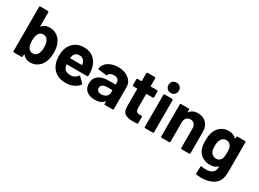

<svg xmlns="http://www.w3.org/2000/svg" viewBox="-34 -1535 3427 2537"><g transform="rotate(30 1679.5 -266.5)"><path d="M526 -259Q526 -190 509 -138Q486 -70 435.5 -31Q385 8 316 8Q243 8 201 -47Q199 -49 197 -48.5Q195 -48 195 -45V-12Q195 -7 191.5 -3.5Q188 0 183 0H66Q61 0 57.5 -3.5Q54 -7 54 -12V-688Q54 -693 57.5 -696.5Q61 -700 66 -700H183Q188 -700 191.5 -696.5Q195 -693 195 -688V-474Q195 -471 197 -470Q199 -469 201 -472Q240 -522 312 -522Q385 -522 434.5 -484.5Q484 -447 507 -383Q526 -331 526 -259ZM380 -256Q380 -325 356 -362Q332 -401 285 -401Q241 -401 218 -362Q196 -324 196 -257Q196 -190 216 -156Q240 -113 286 -113Q335 -113 359 -156Q380 -194 380 -256Z M1074 -225Q1073 -213 1061 -213H752Q746 -213 748 -208Q751 -188 759 -168Q785 -112 865 -112Q929 -113 966 -164Q970 -170 975 -170Q978 -170 982 -166L1054 -95Q1059 -90 1059 -86Q1059 -84 1055 -78Q1022 -37 970 -14.5Q918 8 856 8Q770 8 710.5 -31Q651 -70 625 -140Q604 -190 604 -271Q604 -326 619 -368Q642 -439 699.5 -481Q757 -523 836 -523Q936 -523 996.5 -465Q1057 -407 1070 -310Q1076 -272 1074 -225ZM754 -342Q750 -329 747 -310Q747 -305 752 -305H925Q931 -305 929 -310Q924 -339 924 -338Q915 -368 892.5 -384.5Q870 -401 837 -401Q774 -401 754 -342Z M1585 -351V-12Q1585 -7 1581.5 -3.5Q1578 0 1573 0H1456Q1451 0 1447.5 -3.5Q1444 -7 1444 -12V-45Q1444 -48 1442 -49Q1440 -50 1438 -47Q1396 8 1303 8Q1225 8 1177 -30Q1129 -68 1129 -142Q1129 -219 1183 -261.5Q1237 -304 1337 -304H1439Q1444 -304 1444 -309V-331Q1444 -364 1424 -382.5Q1404 -401 1364 -401Q1333 -401 1312.5 -390Q1292 -379 1286 -359Q1283 -348 1273 -349L1152 -365Q1140 -367 1141 -374Q1145 -416 1174.5 -450Q1204 -484 1252.5 -503Q1301 -522 1361 -522Q1426 -522 1477 -499.5Q1528 -477 1556.5 -438Q1585 -399 1585 -351ZM1444 -179V-215Q1444 -220 1439 -220H1367Q1322 -220 1296.5 -203Q1271 -186 1271 -155Q1271 -128 1290 -112.5Q1309 -97 1341 -97Q1384 -97 1414 -120Q1444 -143 1444 -179Z M1956 -401H1860Q1855 -401 1855 -396V-184Q1855 -151 1868.5 -135Q1882 -119 1912 -119H1945Q1950 -119 1953.5 -115.5Q1957 -112 1957 -107V-12Q1957 -1 1945 1Q1903 3 1885 3Q1802 3 1761 -24.5Q1720 -52 1719 -128V-396Q1719 -401 1714 -401H1657Q1652 -401 1648.5 -404.5Q1645 -408 1645 -413V-502Q1645 -507 1648.5 -510.5Q1652 -514 1657 -514H1714Q1719 -514 1719 -519V-638Q1719 -643 1722.5 -646.5Q1726 -650 1731 -650H1843Q1848 -650 1851.5 -646.5Q1855 -643 1855 -638V-519Q1855 -514 1860 -514H1956Q1961 -514 1964.5 -510.5Q1968 -507 1968 -502V-413Q1968 -408 1964.5 -404.5Q1961 -401 1956 -401Z M2050 -651Q2050 -686 2072 -708Q2094 -730 2129 -730Q2164 -730 2186 -708Q2208 -686 2208 -651Q2208 -617 2185.5 -594.5Q2163 -572 2129 -572Q2095 -572 2072.5 -594.5Q2050 -617 2050 -651ZM2057 -12V-503Q2057 -508 2060.5 -511.5Q2064 -515 2069 -515H2186Q2191 -515 2194.5 -511.5Q2198 -508 2198 -503V-12Q2198 -7 2194.5 -3.5Q2191 0 2186 0H2069Q2064 0 2060.5 -3.5Q2057 -7 2057 -12Z M2754 -340V-12Q2754 -7 2750.5 -3.5Q2747 0 2742 0H2625Q2620 0 2616.5 -3.5Q2613 -7 2613 -12V-311Q2613 -351 2590.5 -376Q2568 -401 2531 -401Q2494 -401 2471.5 -376Q2449 -351 2449 -311V-12Q2449 -7 2445.5 -3.5Q2442 0 2437 0H2320Q2315 0 2311.5 -3.5Q2308 -7 2308 -12V-502Q2308 -507 2311.5 -510.5Q2315 -514 2320 -514H2437Q2442 -514 2445.5 -510.5Q2449 -507 2449 -502V-467Q2449 -464 2451 -463Q2453 -462 2454 -464Q2495 -522 2576 -522Q2656 -522 2705 -473Q2754 -424 2754 -340Z M3181 -514H3298Q3303 -514 3306.5 -510.5Q3310 -507 3310 -502V-46Q3310 85 3234.5 141Q3159 197 3040 197Q3005 197 2962 192Q2952 191 2952 179L2956 76Q2956 63 2970 65Q3006 71 3036 71Q3100 71 3134.5 43Q3169 15 3169 -47Q3169 -50 3167 -50.5Q3165 -51 3163 -49Q3125 -8 3052 -8Q2987 -8 2932.5 -39.5Q2878 -71 2855 -141Q2840 -187 2840 -260Q2840 -338 2858 -387Q2879 -448 2929 -485Q2979 -522 3045 -522Q3122 -522 3163 -476Q3165 -474 3167 -474.5Q3169 -475 3169 -478V-502Q3169 -507 3172.5 -510.5Q3176 -514 3181 -514ZM3169 -261Q3169 -292 3167 -309Q3165 -326 3160 -341Q3151 -368 3130 -384.5Q3109 -401 3078 -401Q3048 -401 3027 -384.5Q3006 -368 2996 -341Q2982 -311 2982 -260Q2982 -204 2994 -180Q3003 -153 3025.5 -136.5Q3048 -120 3079 -120Q3111 -120 3132 -136.5Q3153 -153 3161 -179Q3169 -209 3169 -261Z"/></g></svg>

Font: Amber EN
Style: Bold
Weight: 700
Designer: Jeremy Tribby
Foundry: Tribby Type
Version: Version 1.408 November 24, 2021